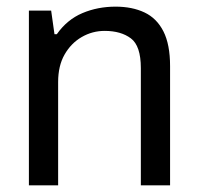

<svg xmlns="http://www.w3.org/2000/svg" viewBox="-20 -558 596 578"><path d="M67 0V-526H134L144 -455H151Q182 -499 228 -518.5Q274 -538 328 -538Q378 -538 415 -520.5Q452 -503 472 -463.5Q492 -424 492 -359V0H404V-353Q404 -420 374 -442.5Q344 -465 295 -465Q258 -465 226 -446.5Q194 -428 174.5 -394Q155 -360 155 -311V0Z"/></svg>

Font: Archivo VF Beta
Style: Regular
Weight: 400
Designer: Hector Gatti
Foundry: Omnibus-Type
Version: Version 1.002